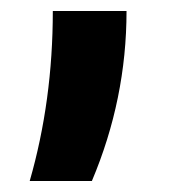

<svg xmlns="http://www.w3.org/2000/svg" viewBox="-20 -152 311 349"><path d="M34 177Q76 31 76 -132H210Q210 28 147 177Z"/></svg>

Font: Cantarell
Style: Bold
Weight: 700
Designer: Dave Crossland, Nikolaus Waxweiler, Florian Fecher, Jacques Le Bailly, Eben Sorkin, Alexei Vanyashin, Alexios Zavras, Em
Version: Version 0.303